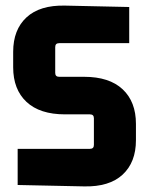

<svg xmlns="http://www.w3.org/2000/svg" viewBox="-20 -660 530 685"><path d="M191 -386H280Q370 -386 417.5 -341.5Q465 -297 465 -218V-160Q465 -81 417.5 -37Q370 7 280 5L43 0V-129H301Q315 -129 315 -143V-238Q315 -252 301 -252H212Q122 -252 74.5 -296.5Q27 -341 27 -420V-475Q27 -554 74.5 -598Q122 -642 212 -640L441 -635V-506H191Q177 -506 177 -492V-400Q177 -386 191 -386Z"/></svg>

Font: Gemunu Libre ExtraLight ExtraBold
Style: Regular
Weight: 800
Version: Version 1.100